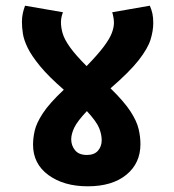

<svg xmlns="http://www.w3.org/2000/svg" viewBox="-20 -652 610 674"><path d="M473 -146Q473 -79 423.5 -38.5Q374 2 288 2Q204 2 150 -37.5Q96 -77 96 -144Q96 -168 102 -194Q108 -220 130.5 -254.5Q153 -289 204 -337Q150 -384 120.5 -420Q91 -456 77.5 -483.5Q64 -511 60.5 -533Q57 -555 57 -575Q57 -591 60 -605Q63 -619 68 -632L201 -609Q194 -591 194 -574Q194 -555 200 -534.5Q206 -514 225.5 -486.5Q245 -459 284 -420Q323 -460 344 -488Q365 -516 372.5 -536Q380 -556 380 -572Q380 -588 374 -609L506 -632Q512 -618 515 -604.5Q518 -591 518 -571Q518 -544 508.5 -513Q499 -482 467 -441Q435 -400 368 -342Q416 -295 438 -261Q460 -227 466.5 -199.5Q473 -172 473 -146ZM230 -163Q230 -141 243.5 -124.5Q257 -108 285 -108Q311 -108 324 -123Q337 -138 337 -160Q337 -180 328 -202.5Q319 -225 285 -262Q251 -226 240.5 -203.5Q230 -181 230 -163Z"/></svg>

Font: Noto Sans Devanagari UI
Style: Bold
Weight: 700
Designer: Jelle Bosma - Monotype Design Team
Foundry: Monotype Imaging Inc.
Version: Version 2.004; ttfautohint (v1.8.4.7-5d5b)